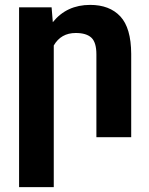

<svg xmlns="http://www.w3.org/2000/svg" viewBox="-20 -558 605 781"><path d="M198.7 -373V203.1H57.6V-528.3H189.9L194.8 -467.8Q251.5 -538.1 346.7 -538.1Q425.8 -538.1 469.5 -491.2Q513.2 -444.3 513.7 -338.9V0H372.1V-336.9Q372.1 -385.7 351.6 -404.8Q331.1 -423.8 288.1 -423.8Q228 -423.8 198.7 -373Z"/></svg>

Font: Mardoto
Style: Bold
Weight: 700
Designer: Christian Robertson, Vahan Hovhannisyan
Foundry: Google
Version: Version 1.000